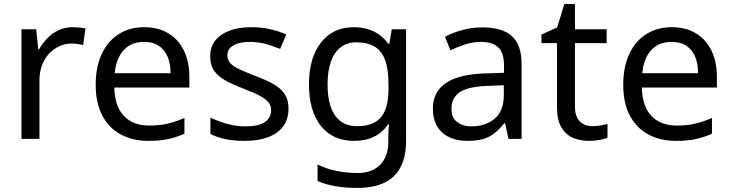

<svg xmlns="http://www.w3.org/2000/svg" viewBox="-20 -679 3577 939"><path d="M335 -546Q350 -546 367.5 -544.5Q385 -543 398 -540L387 -459Q374 -462 358.5 -464Q343 -466 329 -466Q298 -466 270 -453Q242 -440 220 -416.5Q198 -393 185.5 -360Q173 -327 173 -286V0H85V-536H157L167 -438H171Q188 -468 212 -492.5Q236 -517 267 -531.5Q298 -546 335 -546Z M685 -546Q754 -546 803.5 -516Q853 -486 879.5 -431.5Q906 -377 906 -304V-251H539Q541 -160 585.5 -112.5Q630 -65 710 -65Q761 -65 800.5 -74.5Q840 -84 882 -102V-25Q841 -7 801 1.5Q761 10 706 10Q630 10 571.5 -21Q513 -52 480.5 -113.5Q448 -175 448 -264Q448 -352 477.5 -415Q507 -478 560.5 -512Q614 -546 685 -546ZM684 -474Q621 -474 584.5 -433.5Q548 -393 541 -321H814Q814 -367 800 -401Q786 -435 757.5 -454.5Q729 -474 684 -474Z M1391 -148Q1391 -96 1365 -61Q1339 -26 1291 -8Q1243 10 1177 10Q1121 10 1080.5 1Q1040 -8 1009 -24V-104Q1041 -88 1086.5 -74.5Q1132 -61 1179 -61Q1246 -61 1276 -82.5Q1306 -104 1306 -140Q1306 -160 1295 -176Q1284 -192 1255.5 -208Q1227 -224 1174 -244Q1122 -264 1085 -284Q1048 -304 1028 -332Q1008 -360 1008 -404Q1008 -472 1063.5 -509Q1119 -546 1209 -546Q1258 -546 1300.5 -536.5Q1343 -527 1380 -510L1350 -440Q1316 -454 1279 -464Q1242 -474 1203 -474Q1149 -474 1120.5 -456.5Q1092 -439 1092 -409Q1092 -387 1105 -371.5Q1118 -356 1148.5 -341.5Q1179 -327 1230 -307Q1281 -288 1317 -268Q1353 -248 1372 -219.5Q1391 -191 1391 -148Z M1711 -546Q1764 -546 1806.5 -526Q1849 -506 1879 -465H1884L1896 -536H1966V9Q1966 85 1940 136.5Q1914 188 1861 214Q1808 240 1726 240Q1668 240 1619.5 231.5Q1571 223 1533 206V125Q1571 145 1622 156Q1673 167 1731 167Q1800 167 1839.5 126.5Q1879 86 1879 16V-5Q1879 -17 1880 -39.5Q1881 -62 1882 -71H1878Q1850 -30 1808.5 -10Q1767 10 1712 10Q1608 10 1549.5 -63Q1491 -136 1491 -267Q1491 -395 1549.5 -470.5Q1608 -546 1711 -546ZM1723 -472Q1678 -472 1646.5 -448Q1615 -424 1598.5 -378Q1582 -332 1582 -266Q1582 -167 1618.5 -114.5Q1655 -62 1725 -62Q1766 -62 1795 -72.5Q1824 -83 1843 -105.5Q1862 -128 1871 -163Q1880 -198 1880 -246V-267Q1880 -340 1863.5 -385Q1847 -430 1812 -451Q1777 -472 1723 -472Z M2339 -545Q2437 -545 2484 -502Q2531 -459 2531 -365V0H2467L2450 -76H2446Q2423 -47 2398.5 -27.5Q2374 -8 2342.5 1Q2311 10 2266 10Q2218 10 2179.5 -7Q2141 -24 2119 -59.5Q2097 -95 2097 -149Q2097 -229 2160 -272.5Q2223 -316 2354 -320L2445 -323V-355Q2445 -422 2416 -448Q2387 -474 2334 -474Q2292 -474 2254 -461.5Q2216 -449 2183 -433L2156 -499Q2191 -518 2239 -531.5Q2287 -545 2339 -545ZM2365 -259Q2265 -255 2226.5 -227Q2188 -199 2188 -148Q2188 -103 2215.5 -82Q2243 -61 2286 -61Q2354 -61 2399 -98.5Q2444 -136 2444 -214V-262Z M2876 -62Q2896 -62 2917 -65.5Q2938 -69 2951 -73V-6Q2937 1 2911 5.5Q2885 10 2861 10Q2819 10 2783.5 -4.5Q2748 -19 2726 -55Q2704 -91 2704 -156V-468H2628V-510L2705 -545L2740 -659H2792V-536H2947V-468H2792V-158Q2792 -109 2815.5 -85.5Q2839 -62 2876 -62Z M3265 -546Q3334 -546 3383.5 -516Q3433 -486 3459.5 -431.5Q3486 -377 3486 -304V-251H3119Q3121 -160 3165.5 -112.5Q3210 -65 3290 -65Q3341 -65 3380.5 -74.5Q3420 -84 3462 -102V-25Q3421 -7 3381 1.5Q3341 10 3286 10Q3210 10 3151.5 -21Q3093 -52 3060.5 -113.5Q3028 -175 3028 -264Q3028 -352 3057.5 -415Q3087 -478 3140.5 -512Q3194 -546 3265 -546ZM3264 -474Q3201 -474 3164.5 -433.5Q3128 -393 3121 -321H3394Q3394 -367 3380 -401Q3366 -435 3337.5 -454.5Q3309 -474 3264 -474Z"/></svg>

Font: ugurmukhi15
Style: Book
Weight: 400
Designer: Jelle Bosma - Monotype Design Team
Foundry: Monotype Imaging Inc.
Version: Version 2.003